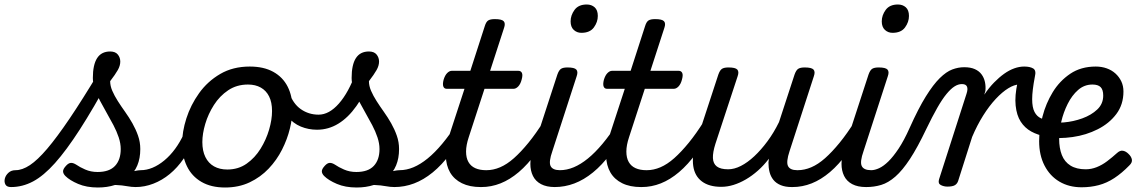

<svg xmlns="http://www.w3.org/2000/svg" viewBox="-197 -815 5057 854"><path d="M-148 17Q-167 17 -173 5.5Q-179 -6 -175.5 -20.5Q-172 -35 -159.5 -46.5Q-147 -58 -128 -58Q-98 -58 -64 -80.5Q-30 -103 13 -153.5Q56 -204 112.5 -287.5Q169 -371 243 -494L292 -468Q218 -332 158 -239Q98 -146 47.5 -89.5Q-3 -33 -50 -8Q-97 17 -148 17ZM238 19Q188 19 150.5 3Q113 -13 94 -32Q84 -42 83.5 -52.5Q83 -63 97 -78Q108 -90 118.5 -90.5Q129 -91 143 -82Q157 -72 182 -61Q207 -50 237 -50Q289 -50 314.5 -77Q340 -104 340 -152Q340 -177 331 -204Q322 -231 307.5 -258.5Q293 -286 277.5 -313Q262 -340 247.5 -367.5Q233 -395 224.5 -420Q216 -445 216 -468Q216 -527 235 -556.5Q254 -586 293 -586Q316 -586 327 -572.5Q338 -559 338 -541Q338 -523 327 -503.5Q316 -484 293 -454Q293 -433 302.5 -411Q312 -389 327 -365.5Q342 -342 359.5 -317.5Q377 -293 392 -266.5Q407 -240 417 -211.5Q427 -183 427 -152Q427 -70 374.5 -25.5Q322 19 238 19ZM407 17Q388 17 367 13Q346 9 320 8Q294 7 260 13L292 -17Q321 -29 347 -38.5Q373 -48 395 -53Q417 -58 430 -58Q439 -58 441.5 -46.5Q444 -35 440.5 -20.5Q437 -6 428 5.5Q419 17 407 17Z M406 17Q392 17 385.5 5.5Q379 -6 381.5 -20.5Q384 -35 396 -46.5Q408 -58 429 -58Q455 -58 481.5 -69Q508 -80 534 -101.5Q560 -123 582 -153Q604 -183 621 -220Q626 -235 638.5 -234.5Q651 -234 660.5 -224.5Q670 -215 666 -201Q648 -150 620 -109.5Q592 -69 558 -41Q524 -13 485 2Q446 17 406 17Z M804 19Q742 19 699 -6Q656 -31 634.5 -75.5Q613 -120 613 -176Q613 -229 632 -288.5Q651 -348 688.5 -400.5Q726 -453 782.5 -486Q839 -519 914 -519Q976 -519 1018.5 -495.5Q1061 -472 1082.5 -429.5Q1104 -387 1104 -331Q1104 -291 1092.5 -243.5Q1081 -196 1057.5 -149.5Q1034 -103 998 -65Q962 -27 913.5 -4Q865 19 804 19ZM814 -61Q863 -61 900 -87Q937 -113 962 -153.5Q987 -194 1000 -238.5Q1013 -283 1013 -321Q1013 -360 1000 -386Q987 -412 963 -425.5Q939 -439 906 -439Q856 -439 818 -413.5Q780 -388 754.5 -348Q729 -308 716 -264Q703 -220 703 -183Q703 -144 716.5 -116.5Q730 -89 755 -75Q780 -61 814 -61Z M1213 -238Q1175 -238 1141 -252Q1107 -266 1081 -297.5Q1055 -329 1036 -383Q1030 -404 1040.5 -415.5Q1051 -427 1066.5 -425.5Q1082 -424 1089 -404Q1106 -354 1141 -329.5Q1176 -305 1220 -305Q1267 -305 1310.5 -354.5Q1354 -404 1386 -493Q1391 -508 1403.5 -512Q1416 -516 1428 -511Q1440 -506 1447 -494Q1454 -482 1448 -466Q1424 -394 1388 -343Q1352 -292 1308 -265Q1264 -238 1213 -238Z M1558 17Q1539 17 1518 13Q1497 9 1471 8Q1445 7 1411 13L1443 -17Q1472 -29 1498 -38.5Q1524 -48 1546 -53Q1568 -58 1581 -58Q1590 -58 1592.5 -46.5Q1595 -35 1591.5 -20.5Q1588 -6 1579 5.5Q1570 17 1558 17ZM1389 19Q1339 19 1301.5 3Q1264 -13 1245 -32Q1235 -42 1234.5 -52.5Q1234 -63 1248 -78Q1259 -90 1269.5 -90.5Q1280 -91 1294 -82Q1308 -72 1333 -61Q1358 -50 1388 -50Q1440 -50 1465.5 -77Q1491 -104 1491 -152Q1491 -177 1482 -204Q1473 -231 1458.5 -258.5Q1444 -286 1428.5 -313Q1413 -340 1398.5 -367.5Q1384 -395 1375.5 -420Q1367 -445 1367 -468Q1367 -527 1386 -556.5Q1405 -586 1444 -586Q1467 -586 1478 -572.5Q1489 -559 1489 -541Q1489 -523 1478 -503.5Q1467 -484 1444 -454Q1444 -433 1453.5 -411Q1463 -389 1478 -365.5Q1493 -342 1510.5 -317.5Q1528 -293 1543 -266.5Q1558 -240 1568 -211.5Q1578 -183 1578 -152Q1578 -70 1525.5 -25.5Q1473 19 1389 19Z M1557 17Q1543 17 1536.5 5.5Q1530 -6 1532.5 -20.5Q1535 -35 1547 -46.5Q1559 -58 1580 -58Q1611 -58 1642 -71Q1673 -84 1705 -110Q1737 -136 1770 -175.5Q1803 -215 1837 -268Q1846 -282 1857.5 -281Q1869 -280 1876 -270.5Q1883 -261 1878 -249Q1843 -181 1805.5 -131Q1768 -81 1727.5 -48Q1687 -15 1644.5 1Q1602 17 1557 17Z M1941 17Q1892 17 1857.5 0Q1823 -17 1805 -48Q1787 -79 1786 -121.5Q1785 -164 1802 -215L1869 -420H1790Q1779 -420 1775 -430Q1771 -440 1776 -460Q1782 -480 1792 -490Q1802 -500 1812 -500H1895L1959 -698Q1965 -718 1974.5 -724Q1984 -730 2004 -730Q2035 -730 2043.5 -720.5Q2052 -711 2045 -691L1983 -500H2109Q2120 -500 2124.5 -490.5Q2129 -481 2123 -460Q2118 -441 2108 -430.5Q2098 -420 2087 -420H1958L1888 -205Q1876 -169 1876 -141Q1876 -113 1886.5 -94.5Q1897 -76 1917 -67Q1937 -58 1965 -58Q1979 -58 1984.5 -46.5Q1990 -35 1988 -20.5Q1986 -6 1974 5.5Q1962 17 1941 17Z M1944 17Q1930 17 1923.5 5.5Q1917 -6 1919.5 -20.5Q1922 -35 1934 -46.5Q1946 -58 1967 -58Q1997 -58 2027.5 -71Q2058 -84 2089 -111.5Q2120 -139 2153.5 -180Q2187 -221 2222 -277Q2231 -290 2243 -289Q2255 -288 2261.5 -278.5Q2268 -269 2262 -257Q2226 -187 2188 -135Q2150 -83 2110.5 -49.5Q2071 -16 2029.5 0.5Q1988 17 1944 17Z M2271 17Q2234 17 2209.5 4Q2185 -9 2173.5 -32.5Q2162 -56 2162 -86Q2162 -116 2174 -152L2282 -483Q2289 -503 2298.5 -509Q2308 -515 2327 -515Q2358 -515 2366.5 -505.5Q2375 -496 2368 -476L2260 -143Q2243 -95 2252 -76.5Q2261 -58 2294 -58Q2308 -58 2314 -46.5Q2320 -35 2317.5 -20.5Q2315 -6 2303.5 5.5Q2292 17 2271 17ZM2389 -669Q2369 -669 2355 -682Q2341 -695 2341 -720Q2341 -747 2358.5 -771Q2376 -795 2413 -795Q2434 -795 2448 -782.5Q2462 -770 2462 -744Q2462 -717 2444.5 -693Q2427 -669 2389 -669Z M2270 17Q2256 17 2249.5 5.5Q2243 -6 2245.5 -20.5Q2248 -35 2260 -46.5Q2272 -58 2293 -58Q2324 -58 2355 -71Q2386 -84 2418 -110Q2450 -136 2483 -175.5Q2516 -215 2550 -268Q2559 -282 2570.5 -281Q2582 -280 2589 -270.5Q2596 -261 2591 -249Q2556 -181 2518.5 -131Q2481 -81 2440.5 -48Q2400 -15 2357.5 1Q2315 17 2270 17Z M2654 17Q2605 17 2570.5 0Q2536 -17 2518 -48Q2500 -79 2499 -121.5Q2498 -164 2515 -215L2582 -420H2503Q2492 -420 2488 -430Q2484 -440 2489 -460Q2495 -480 2505 -490Q2515 -500 2525 -500H2608L2672 -698Q2678 -718 2687.5 -724Q2697 -730 2717 -730Q2748 -730 2756.5 -720.5Q2765 -711 2758 -691L2696 -500H2822Q2833 -500 2837.5 -490.5Q2842 -481 2836 -460Q2831 -441 2821 -430.5Q2811 -420 2800 -420H2671L2601 -205Q2589 -169 2589 -141Q2589 -113 2599.5 -94.5Q2610 -76 2630 -67Q2650 -58 2678 -58Q2692 -58 2697.5 -46.5Q2703 -35 2701 -20.5Q2699 -6 2687 5.5Q2675 17 2654 17Z M2657 17Q2643 17 2636.5 5.5Q2630 -6 2632.5 -20.5Q2635 -35 2647 -46.5Q2659 -58 2680 -58Q2710 -58 2740.5 -71Q2771 -84 2802 -111.5Q2833 -139 2866.5 -180Q2900 -221 2935 -277Q2944 -290 2956 -289Q2968 -288 2974.5 -278.5Q2981 -269 2975 -257Q2939 -187 2901 -135Q2863 -83 2823.5 -49.5Q2784 -16 2742.5 0.5Q2701 17 2657 17Z M3011 16Q2957 16 2925 -8Q2893 -32 2886.5 -76.5Q2880 -121 2899 -181L2998 -483Q3005 -503 3014.5 -509Q3024 -515 3043 -515Q3074 -515 3082.5 -505.5Q3091 -496 3084 -476L2985 -175Q2973 -137 2974 -112Q2975 -87 2991.5 -74.5Q3008 -62 3042 -62Q3069 -62 3098.5 -77Q3128 -92 3158 -120Q3188 -148 3216.5 -186.5Q3245 -225 3268 -272L3337 -483Q3344 -503 3353.5 -509Q3363 -515 3382 -515Q3413 -515 3421.5 -505.5Q3430 -496 3423 -476L3315 -143Q3299 -95 3308 -76.5Q3317 -58 3349 -58Q3363 -58 3369 -46.5Q3375 -35 3372.5 -20.5Q3370 -6 3358 5.5Q3346 17 3325 17Q3296 17 3275.5 8.5Q3255 0 3243 -15Q3231 -30 3226 -49.5Q3221 -69 3221 -92L3223 -109Q3200 -79 3174 -56Q3148 -33 3120.5 -17Q3093 -1 3065.5 7.5Q3038 16 3011 16Z M3328 17Q3314 17 3307.5 5.5Q3301 -6 3303.5 -20.5Q3306 -35 3318 -46.5Q3330 -58 3351 -58Q3381 -58 3411.5 -71Q3442 -84 3473 -111.5Q3504 -139 3537.5 -180Q3571 -221 3606 -277Q3615 -290 3627 -289Q3639 -288 3645.5 -278.5Q3652 -269 3646 -257Q3610 -187 3572 -135Q3534 -83 3494.5 -49.5Q3455 -16 3413.5 0.5Q3372 17 3328 17Z M3655 17Q3618 17 3593.5 4Q3569 -9 3557.5 -32.5Q3546 -56 3546 -86Q3546 -116 3558 -152L3666 -483Q3673 -503 3682.5 -509Q3692 -515 3711 -515Q3742 -515 3750.5 -505.5Q3759 -496 3752 -476L3644 -143Q3627 -95 3636 -76.5Q3645 -58 3678 -58Q3692 -58 3698 -46.5Q3704 -35 3701.5 -20.5Q3699 -6 3687.5 5.5Q3676 17 3655 17ZM3773 -669Q3753 -669 3739 -682Q3725 -695 3725 -720Q3725 -747 3742.5 -771Q3760 -795 3797 -795Q3818 -795 3832 -782.5Q3846 -770 3846 -744Q3846 -717 3828.5 -693Q3811 -669 3773 -669Z M3656 17Q3645 17 3642 5.5Q3639 -6 3643 -20.5Q3647 -35 3656.5 -46.5Q3666 -58 3678 -58Q3694 -58 3713.5 -67Q3733 -76 3754.5 -97Q3776 -118 3800 -154Q3824 -190 3849 -246Q3888 -333 3921 -386Q3954 -439 3983 -467.5Q4012 -496 4038.5 -506Q4065 -516 4091 -516Q4102 -516 4105 -504.5Q4108 -493 4106 -478.5Q4104 -464 4097.5 -452.5Q4091 -441 4081 -441Q4065 -441 4048.5 -430.5Q4032 -420 4013 -397Q3994 -374 3972 -335.5Q3950 -297 3923 -241Q3884 -159 3850.5 -108Q3817 -57 3785.5 -29.5Q3754 -2 3722.5 7.5Q3691 17 3656 17Z M4017 15Q4001 15 3987.5 8Q3974 1 3980 -18L4102 -398Q4109 -419 4104 -430Q4099 -441 4082 -441Q4067 -441 4061 -452.5Q4055 -464 4056.5 -478.5Q4058 -493 4067 -504.5Q4076 -516 4092 -516Q4120 -516 4139 -507.5Q4158 -499 4169 -484Q4180 -469 4184 -450Q4188 -431 4186 -411L4181 -394Q4202 -425 4224.5 -448Q4247 -471 4269.5 -487Q4292 -503 4314.5 -511Q4337 -519 4358 -519Q4377 -519 4383.5 -507Q4390 -495 4386 -479Q4382 -463 4369.5 -451Q4357 -439 4336 -439Q4315 -439 4288 -422.5Q4261 -406 4232 -375Q4203 -344 4176 -301Q4149 -258 4127 -206L4065 -11Q4061 2 4050.5 8.5Q4040 15 4017 15Z M4456 -208Q4419 -214 4390 -230Q4361 -246 4343 -274Q4325 -302 4320.5 -345.5Q4316 -389 4329 -448L4359 -519Q4384 -519 4398.5 -510.5Q4413 -502 4406 -474Q4394 -411 4394 -374Q4394 -337 4404.5 -317Q4415 -297 4433 -289Q4451 -281 4474 -278Q4486 -277 4491 -265Q4496 -253 4494 -239Q4492 -225 4482.5 -215Q4473 -205 4456 -208Z M4614 18Q4558 18 4515.5 -7Q4473 -32 4449 -78.5Q4425 -125 4425 -187Q4425 -239 4440 -297Q4455 -355 4485.5 -405Q4516 -455 4563.5 -487Q4611 -519 4677 -519Q4703 -519 4725.5 -511Q4748 -503 4764.5 -488Q4781 -473 4790.5 -453Q4800 -433 4800 -408Q4800 -350 4768.5 -308Q4737 -266 4685.5 -240Q4634 -214 4574 -205.5Q4514 -197 4458 -204L4461 -273Q4493 -267 4535 -270.5Q4577 -274 4617 -288.5Q4657 -303 4683.5 -328Q4710 -353 4710 -390Q4710 -416 4698.5 -427.5Q4687 -439 4662 -439Q4626 -439 4598.5 -415Q4571 -391 4552 -353Q4533 -315 4523.5 -274Q4514 -233 4514 -198Q4514 -156 4526 -125.5Q4538 -95 4564.5 -78.5Q4591 -62 4632 -62Q4657 -62 4681 -71.5Q4705 -81 4727.5 -98Q4750 -115 4771 -134Q4785 -147 4798 -144.5Q4811 -142 4822 -131Q4835 -119 4837.5 -105.5Q4840 -92 4826 -79Q4793 -45 4759.5 -23Q4726 -1 4690 8.5Q4654 18 4614 18Z"/></svg>

Font: Playwrite MX
Style: Regular
Weight: 400
Designer: Veronika Burian, José Scaglione
Foundry: TypeTogether
Version: Version 1.002